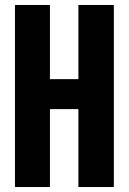

<svg xmlns="http://www.w3.org/2000/svg" viewBox="-20 -749 515 769"><path d="M40 0V-729H180V0ZM294 0V-729H436V0ZM153 -312V-432H322V-312Z"/></svg>

Font: Mona Sans Condensed
Style: Bold
Weight: 700
Width: 3
Designer: Deni Anggara
Foundry: GitHub
Version: Version 2.000